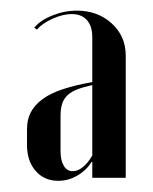

<svg xmlns="http://www.w3.org/2000/svg" viewBox="-20 -724 280 352"><path d="M29.5 -458V-487Q29.5 -504.8 36.4 -518Q43.2 -531.2 57.6 -542Q72 -552.8 95 -560.4Q118 -568 149.2 -573.5V-656Q149.2 -676 139.4 -687.1Q129.5 -698.2 111.5 -698.2Q95 -698.2 76 -689.5Q57 -680.8 47.8 -669.8L42.8 -673.2Q53.8 -686.8 75.9 -695.6Q98 -704.5 121 -704.5Q159 -704.5 184.8 -681.1Q210.5 -657.8 210.5 -622.2V-398H149.2V-414.2V-427.2H148Q137.8 -411.2 121.4 -401.9Q105 -392.5 86.8 -392.5Q61.2 -392.5 45.4 -410.6Q29.5 -428.8 29.5 -458ZM149.2 -439V-568Q133 -564.5 121.9 -560.2Q110.8 -556 103.8 -549.4Q96.8 -542.8 93.9 -533.6Q91 -524.5 91 -511.8V-446.8Q91 -430 96.9 -420.1Q102.8 -410.2 113.2 -410.2Q123 -410.2 132.2 -417.9Q141.5 -425.5 149.2 -439Z"/></svg>

Font: Moniqa Black
Style: Regular
Weight: 900
Designer: Rajesh Rajput
Foundry: Rajesh Rajput
Version: Version 1.000